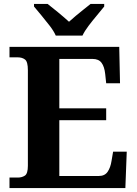

<svg xmlns="http://www.w3.org/2000/svg" viewBox="-20 -951 693 971"><path d="M28 0V-53H70Q91 -53 106 -63Q121 -73 121 -113V-596Q121 -639 106.5 -650Q92 -661 70 -661H28V-714H583L587 -530H517L512 -577Q508 -614 493.5 -633.5Q479 -653 448 -653H280V-403H517V-343H280V-61H480Q510 -61 524.5 -82.5Q539 -104 544 -137L552 -184H621L614 0ZM262 -771Q252 -794 231.5 -820.5Q211 -847 189.5 -873Q168 -899 152 -918V-931H221Q242 -915 274.5 -888Q307 -861 329 -841Q344 -855 364 -871.5Q384 -888 404 -904Q424 -920 438 -931H507V-918Q492 -899 470 -873Q448 -847 428 -820.5Q408 -794 397 -771Z"/></svg>

Font: Noto Serif Tibetan
Style: Bold
Weight: 700
Designer: Monotype Design Team
Foundry: Monotype Imaging Inc.
Version: Version 2.103; ttfautohint (v1.8.4.7-5d5b)